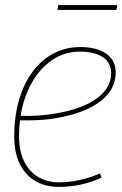

<svg xmlns="http://www.w3.org/2000/svg" viewBox="-20 -725 481 755"><path d="M55 -270Q89 -268 128.5 -270.5Q168 -273 206 -280Q304 -297 360.5 -338Q417 -379 417 -437Q417 -479 384 -500.5Q351 -522 294 -522Q226 -522 172 -479.5Q118 -437 86.5 -361.5Q55 -286 55 -188Q55 -133 74 -92.5Q93 -52 128.5 -30Q164 -8 213 -8Q239 -8 265.5 -12Q292 -16 319 -23.5Q346 -31 373 -43L379 -27Q343 -9 299 0.5Q255 10 212 10Q157 10 117.5 -14Q78 -38 57 -82Q36 -126 36 -187Q36 -268 55 -332.5Q74 -397 108.5 -443.5Q143 -490 191 -515Q239 -540 296 -540Q340 -540 371 -528Q402 -516 418.5 -494Q435 -472 435 -441Q435 -372 374 -326Q313 -280 204 -261Q165 -254 125 -252.5Q85 -251 51 -252ZM206 -686 209 -705H441L438 -686Z"/></svg>

Font: Georama ExtraCondensed Thin Thin
Style: Italic
Weight: 250
Italic angle: -9°
Version: Version 1.001